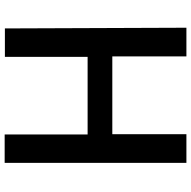

<svg xmlns="http://www.w3.org/2000/svg" viewBox="-18 -771 820 824"><g transform="rotate(90 392.0 -359.0)"><path d="M102 30H224V-325H557V31H679V-749H556V-431H222V-749H99Z"/></g></svg>

Font: GenEiGothic-pro-SemiBold
Style: Regular
Weight: 500
Designer: Ryoko NISHIZUKA (kana & ideographs); Paul D. Hunt (Latin, Greek & Cyrillic); Wenlong ZHANG (bopomofo); Sandoll Communica
Foundry: Adobe Systems Incorporated; o_tamon
Version: Version 1.000.140830